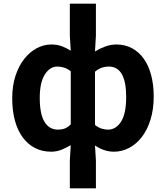

<svg xmlns="http://www.w3.org/2000/svg" viewBox="-20 -818 909 1053"><path d="M363 62 368 -22Q345 -8 317.5 3Q290 14 261 14Q212 14 172.5 -6Q133 -26 105 -64Q77 -102 62 -156Q47 -210 47 -279Q47 -348 65 -402.5Q83 -457 113 -495Q143 -533 181.5 -553.5Q220 -574 261 -574Q295 -574 320.5 -564Q346 -554 368 -540L363 -622V-798H506V-622L501 -536Q527 -552 557.5 -563Q588 -574 618 -574Q666 -574 704 -553.5Q742 -533 768.5 -496Q795 -459 809 -406Q823 -353 823 -289Q823 -217 805 -160.5Q787 -104 757 -65.5Q727 -27 687.5 -6.5Q648 14 605 14Q552 14 501 -20L506 62V215H363ZM298 -107Q318 -107 334.5 -113Q351 -119 368 -136V-427Q351 -441 332 -447Q313 -453 294 -453Q254 -453 226 -409.5Q198 -366 198 -281Q198 -193 224 -150Q250 -107 298 -107ZM572 -107Q616 -107 644 -151Q672 -195 672 -287Q672 -368 648.5 -410.5Q625 -453 576 -453Q557 -453 539 -447Q521 -441 501 -425V-133Q519 -118 538 -112.5Q557 -107 572 -107Z"/></svg>

Font: SpoqaHanSans-Bold
Style: Regular
Weight: 700
Designer: [Spoqa Han Sans] Dong-huui Kim \uAE40 \uB3D9 \uD718   [Noto Sans] Ryoko NISHIZUKA \u897F \u585A \u6DBC \u5B50  (kana & i
Foundry: Spoqa (http://www.spoqa-han-sans.com)
Version: Version 2.000